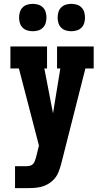

<svg xmlns="http://www.w3.org/2000/svg" viewBox="-20 -771 540 996"><path d="M58 205V91H118Q127 91 136.5 88.5Q146 86 152 79Q158 72 161 63Q164 54 167 45L182 -16L78 -416H34V-530H224V-416H210L255 -183L293 -416H276V-530H466V-416H423L299 73Q293 99 282.5 124Q272 149 252 167Q239 179 223 187Q207 195 189.5 199Q172 203 154 204Q136 205 118 205ZM350 -609Q336 -609 322 -613Q308 -617 297.5 -627.5Q287 -638 283 -652Q279 -666 279 -680Q279 -694 283 -708Q287 -722 297.5 -732.5Q308 -743 322 -747Q336 -751 350 -751Q364 -751 378 -747Q392 -743 402.5 -732.5Q413 -722 417 -708Q421 -694 421 -680Q421 -666 417 -652Q413 -638 402.5 -627.5Q392 -617 378 -613Q364 -609 350 -609ZM150 -609Q136 -609 122 -613Q108 -617 97.5 -627.5Q87 -638 83 -652Q79 -666 79 -680Q79 -694 83 -708Q87 -722 97.5 -732.5Q108 -743 122 -747Q136 -751 150 -751Q164 -751 178 -747Q192 -743 202.5 -732.5Q213 -722 217 -708Q221 -694 221 -680Q221 -666 217 -652Q213 -638 202.5 -627.5Q192 -617 178 -613Q164 -609 150 -609Z"/></svg>

Font: Iosevka Slab Heavy
Style: Regular
Weight: 900
Monospace: yes
Designer: Belleve Invis
Foundry: Belleve Invis
Version: Version 11.1.0; ttfautohint (v1.8.3)